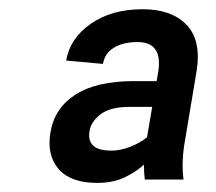

<svg xmlns="http://www.w3.org/2000/svg" viewBox="-20 -742 476 424"><path d="M297.9 -378.6Q280.5 -362.2 254.8 -350.1Q229 -338.1 194.6 -338.1Q136.4 -338.1 109.7 -368.4Q83.1 -398.8 91.3 -448.9Q100.1 -503.2 146.5 -533Q192.8 -562.9 275.9 -562.9H326L329.9 -586.6Q338.4 -649.1 283.7 -649.1Q251.8 -649.1 231.5 -636.7Q211.3 -624.3 207.4 -600.9L126.1 -608.3Q134.2 -657 180.2 -689.3Q226.2 -721.6 295.1 -721.6Q358.3 -721.6 391.5 -687.7Q424.7 -653.8 414.4 -586.6L388.8 -433.2Q380 -386 385.3 -345.5H299.7Q297.9 -361.5 297.9 -378.6ZM316.1 -506H266Q223.7 -506 202.2 -489.7Q180.8 -473.4 177.6 -452.1Q174.4 -431.5 185.7 -420.5Q197.1 -409.4 226.9 -409.4Q246.4 -409.4 268.3 -418.1Q290.1 -426.8 304.7 -438.9Z"/></svg>

Font: Inter Light  BETA
Style: Italic
Weight: 300
Italic angle: 9.39999°
Designer: Rasmus Andersson
Foundry: rsms
Version: Version 3.011;git-f93a4a705